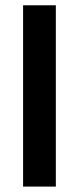

<svg xmlns="http://www.w3.org/2000/svg" viewBox="-20 -707 299 727"><path d="M191.4 -687V-0.5H67.4V-687Z"/></svg>

Font: Vazirmatn RD
Style: Bold
Weight: 700
Designer: Saber Rastikerdar
Foundry: Saber Rastikerdar
Version: Version 32.102